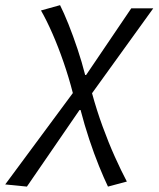

<svg xmlns="http://www.w3.org/2000/svg" viewBox="-106 -517 601 728"><path d="M-4 190.5 -86.2 182.3 170.2 -164.2Q155 -223.5 135 -281.2Q115.1 -338.9 93 -389.3Q71 -439.6 49.4 -477.3L121.7 -497.4Q135.9 -469.4 153.5 -425.6Q171 -381.9 187.9 -331.3Q204.8 -280.8 216.9 -232.7H220.6L391.7 -485.4H475.1L243 -163.5Q260.3 -99.9 282.9 -37.9Q305.5 24.1 329.7 77.9Q353.9 131.6 375 171.4L303.4 190.5Q288.3 159.1 269.5 112.9Q250.7 66.6 232.5 11.8Q214.3 -42.9 199.5 -99.9H195.5Z"/></svg>

Font: Source Sans 3 VF
Style: Italic
Weight: 200
Italic angle: -11°
Designer: Paul D. Hunt
Foundry: Adobe Systems Incorporated
Version: Version 3.042;hotconv 1.0.118;makeotfexe 2.5.65603